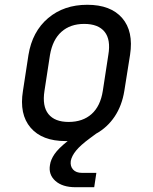

<svg xmlns="http://www.w3.org/2000/svg" viewBox="-20 -580 640 803"><path d="M296 203Q241 203 211.5 176.5Q182 150 189 110Q192 88 208 64.5Q224 41 263 10H254Q156 10 108 -46Q60 -102 76 -200L99 -350Q115 -448 181 -504Q247 -560 345 -560Q443 -560 491 -504.5Q539 -449 524 -351L500 -200Q490 -138 459.5 -92.5Q429 -47 382 -21L355 -1Q317 27 298.5 49.5Q280 72 276 93Q273 115 285.5 129Q298 143 323 143H383L374 203ZM267 -70Q326 -70 363 -103Q400 -136 410 -200L433 -350Q444 -414 417.5 -447Q391 -480 332 -480Q274 -480 237 -447Q200 -414 189 -350L166 -200Q156 -136 182.5 -103Q209 -70 267 -70Z"/></svg>

Font: NKDuy Mono
Style: Italic
Weight: 400
Italic angle: -9°
Monospace: yes
Designer: NKDuy
Foundry: NKDuy
Version: Version 2.251; ttfautohint (v1.8.4.7-5d5b)